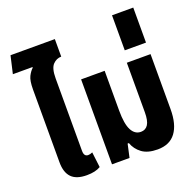

<svg xmlns="http://www.w3.org/2000/svg" viewBox="-146 -1001 1183 1164"><g transform="rotate(-20 446.0 -419.5)"><path d="M221 10Q154 10 122.5 -22.5Q91 -55 91 -120V-590Q91 -647 104.5 -673.5Q118 -700 135 -715L134 -719H8L34 -832H320V-719Q289 -719 266 -695Q243 -671 243 -607V-139Q243 -102 270 -102Q283 -102 298 -109L310 -10Q277 10 221 10Z M678 10Q614 10 577.5 -17Q541 -44 526 -86H518L499 0H386V-548H538V-291Q538 -205 559 -165Q580 -125 619 -125Q649 -125 665 -149.5Q681 -174 681 -229V-548H834V-193Q834 -95 795 -42.5Q756 10 678 10Z M695 -623V-849H832V-623Z"/></g></svg>

Font: Noto Sans Thai Cond ExtBd
Style: Regular
Weight: 800
Width: 3
Designer: Monotype Design Team
Foundry: Monotype Imaging Inc.
Version: Version 2.002; ttfautohint (v1.8.4.7-5d5b)